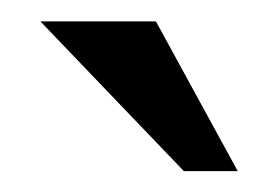

<svg xmlns="http://www.w3.org/2000/svg" viewBox="-20 -736 264 181"><path d="M204.1 -574.7H153.3L18.1 -715.8H127Z"/></svg>

Font: Arian Grqi
Style: Regular
Weight: 400
Designer: Ruben Hakobyan (Tarumian)
Foundry: Ruben Hakobyan (Tarumian)
Version: Version 1.003